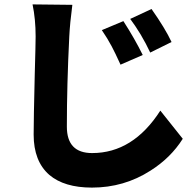

<svg xmlns="http://www.w3.org/2000/svg" viewBox="-20 -797 892 873"><path d="M398 56Q272 56 204 -2Q133 -64 133 -185Q133 -253 138 -459Q142 -600 142 -631Q142 -710 128 -777L218 -776L309 -775Q298 -692 295 -631Q284 -411 284 -221Q284 -101 399 -101Q585 -101 709 -294L811 -166Q756 -79 664 -21Q544 56 398 56ZM528 -503Q502 -560 488 -586Q469 -622 443 -660L541 -701Q592 -622 629 -547ZM663 -558Q645 -597 619 -641Q594 -682 572 -711L669 -756Q731 -668 760 -606Z"/></svg>

Font: GenSekiGothic TW H
Style: Regular
Weight: 900
Version: Version 1.501;PS 1;hotconv 16.6.51;makeotf.lib2.5.65220